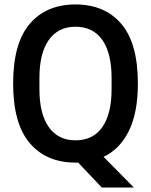

<svg xmlns="http://www.w3.org/2000/svg" viewBox="-20 -718 678 862"><path d="M437 124 331 12H319Q188 12 113.5 -75.5Q39 -163 39 -343Q39 -524 113.5 -611Q188 -698 319 -698Q450 -698 524.5 -611Q599 -524 599 -343Q599 -212 558.5 -130Q518 -48 445 -14L581 124ZM319 -88Q398 -88 439.5 -147.5Q481 -207 481 -318V-368Q481 -479 439.5 -538.5Q398 -598 319 -598Q241 -598 199 -538.5Q157 -479 157 -368V-318Q157 -207 199 -147.5Q241 -88 319 -88Z"/></svg>

Font: Archivo Narrow SemiBold
Style: Regular
Weight: 600
Designer: Hector Gatti
Foundry: Omnibus-Type
Version: Version 3.002